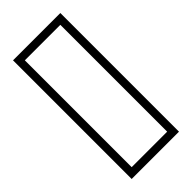

<svg xmlns="http://www.w3.org/2000/svg" viewBox="-215 -714 762 762"><g transform="rotate(-45 166.0 -333.0)"><path d="M33.2 0V-666H298.8V0ZM66.4 -33.2H265.6V-632.8H66.4Z"/></g></svg>

Font: Crimson Text
Style: Bold
Weight: 700
Designer: Sebastian Kosch
Foundry: Sebastian Kosch
Version: Version 1.100